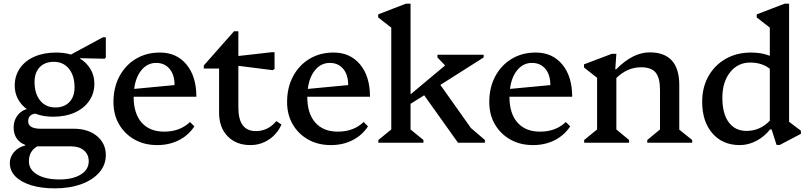

<svg xmlns="http://www.w3.org/2000/svg" viewBox="-20 -785 4445 1056"><path d="M271 -143Q218 -143 174 -160Q135 -155 135 -118Q135 -77 204 -77H385Q465 -77 513.5 -36.5Q562 4 562 68Q562 122 526 163.5Q490 205 426.5 228Q363 251 281 251Q206 251 150.5 233.5Q95 216 64.5 185Q34 154 34 112Q34 78 57.5 51Q81 24 119 15V12Q89 1 72 -23.5Q55 -48 55 -83Q55 -121 75 -148.5Q95 -176 127 -185Q96 -208 78.5 -241Q61 -274 61 -314Q61 -368 89.5 -409.5Q118 -451 169.5 -473.5Q221 -496 289 -496Q333 -496 370 -485L546 -580H562V-468L555 -462L420 -465V-463Q457 -440 478 -404.5Q499 -369 499 -325Q499 -271 470.5 -230Q442 -189 391 -166Q340 -143 271 -143ZM284 -194Q333 -194 361.5 -223.5Q390 -253 390 -305Q390 -369 359 -407Q328 -445 276 -445Q227 -445 198.5 -415.5Q170 -386 170 -334Q170 -270 201 -232Q232 -194 284 -194ZM139 102Q139 148 184.5 175Q230 202 307 202Q380 202 424 175Q468 148 468 102Q468 65 442 42.5Q416 20 371 20H185Q139 46 139 102Z M845 13Q774 13 720 -17.5Q666 -48 635 -101Q604 -154 604 -224Q604 -304 637 -365.5Q670 -427 727.5 -461.5Q785 -496 860 -496Q951 -496 1005.5 -430.5Q1060 -365 1060 -253H715Q715 -161 759 -111Q803 -61 883 -61Q970 -61 1025 -114L1049 -90Q1017 -41 964 -14Q911 13 845 13ZM839 -439Q791 -439 758.5 -400Q726 -361 718 -296L940 -317Q940 -374 912.5 -406.5Q885 -439 839 -439Z M1357 13Q1279 13 1232 -35.5Q1185 -84 1185 -164V-408H1101V-425L1267 -613H1291V-477L1476 -498H1490V-406L1480 -399L1291 -423V-193Q1291 -64 1387 -64Q1454 -64 1500 -119L1528 -100Q1505 -48 1459 -17.5Q1413 13 1357 13Z M1800 13Q1729 13 1675 -17.5Q1621 -48 1590 -101Q1559 -154 1559 -224Q1559 -304 1592 -365.5Q1625 -427 1682.5 -461.5Q1740 -496 1815 -496Q1906 -496 1960.5 -430.5Q2015 -365 2015 -253H1670Q1670 -161 1714 -111Q1758 -61 1838 -61Q1925 -61 1980 -114L2004 -90Q1972 -41 1919 -14Q1866 13 1800 13ZM1794 -439Q1746 -439 1713.5 -400Q1681 -361 1673 -296L1895 -317Q1895 -374 1867.5 -406.5Q1840 -439 1794 -439Z M2061 0V-15L2132 -73V-633L2060 -689V-706L2213 -765H2238V-266L2428 -425L2386 -469V-484H2640V-469L2402 -318L2570 -81L2647 -15V0H2499L2313 -261L2238 -214V-73L2309 -15V0Z M2912 13Q2841 13 2787 -17.5Q2733 -48 2702 -101Q2671 -154 2671 -224Q2671 -304 2704 -365.5Q2737 -427 2794.5 -461.5Q2852 -496 2927 -496Q3018 -496 3072.5 -430.5Q3127 -365 3127 -253H2782Q2782 -161 2826 -111Q2870 -61 2950 -61Q3037 -61 3092 -114L3116 -90Q3084 -41 3031 -14Q2978 13 2912 13ZM2906 -439Q2858 -439 2825.5 -400Q2793 -361 2785 -296L3007 -317Q3007 -374 2979.5 -406.5Q2952 -439 2906 -439Z M3193 0V-15L3264 -73V-357L3192 -414V-431L3345 -489H3370L3364 -404H3369Q3461 -497 3553 -497Q3716 -497 3716 -317V-72L3787 -15V0H3540V-15L3610 -73V-290Q3610 -357 3586 -386Q3562 -415 3506 -415Q3430 -415 3370 -356V-73L3440 -15V0Z M4049 13Q3954 13 3898 -52Q3842 -117 3842 -225Q3842 -305 3876.5 -366Q3911 -427 3971.5 -461.5Q4032 -496 4111 -496Q4170 -496 4214 -478V-633L4142 -689V-706L4296 -765H4320V-115L4385 -66V-49L4269 12H4251L4224 -73H4215Q4185 -34 4140.5 -10.5Q4096 13 4049 13ZM3953 -247Q3953 -160 3988 -112.5Q4023 -65 4086 -65Q4160 -65 4214 -121V-407Q4170 -441 4106 -441Q4038 -441 3995.5 -387.5Q3953 -334 3953 -247Z"/></svg>

Font: Platypi
Style: Regular
Weight: 400
Designer: David Sargent
Foundry: Bolt Cutter Type
Version: Version 1.200; ttfautohint (v1.8.4.7-5d5b)